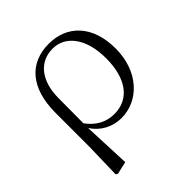

<svg xmlns="http://www.w3.org/2000/svg" viewBox="-199 -659 996 996"><g transform="rotate(-45 299.0 -160.5)"><path d="M84 198 95 205 164 189 153 -72C190 -16 248 14 313 14C438 14 546 -94 546 -263C546 -434 450 -526 318 -526C178 -526 89 -432 89 -246V0ZM153 -107 154 -292C155 -418 217 -494 314 -494C405 -494 475 -412 475 -262C475 -114 410 -27 301 -27C238 -27 189 -57 153 -107Z"/></g></svg>

Font: Noto Serif CJK SC Light
Style: Regular
Weight: 300
Designer: Ryoko NISHIZUKA 西塚涼子 (kana & ideographs); Frank Grießhammer (Latin, Greek & Cyrillic); Wenlong ZHANG 张文龙 (bopomofo); San
Foundry: Adobe
Version: Version 2.001;hotconv 1.1.0;makeotfexe 2.6.0